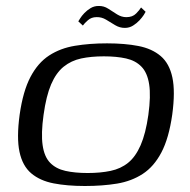

<svg xmlns="http://www.w3.org/2000/svg" viewBox="-20 -613 632 640"><path d="M262.9 7Q203.7 7 158.6 -1.8Q113.4 -10.6 84.2 -35.2Q55 -59.9 45 -106.8Q35 -153.6 45.5 -230.7Q56.7 -309.4 81.6 -356.6Q106.5 -403.8 143.9 -428.1Q181.3 -452.4 230 -460.4Q278.6 -468.5 337 -468.5Q396.2 -468.5 441.3 -459.7Q486.5 -450.9 515.6 -426.2Q544.6 -401.6 554.6 -354.7Q564.6 -307.9 554.1 -230.7Q542.9 -152.1 518 -104.9Q493.2 -57.7 455.9 -33.4Q418.6 -9.1 370.3 -1Q322 7 262.9 7ZM272.2 -36.3Q314.8 -36.3 348.6 -43.4Q382.5 -50.5 407.2 -70.5Q431.9 -90.4 448.8 -129.1Q465.7 -167.8 474.5 -230Q483.2 -293.2 477.2 -331.8Q471.3 -370.4 451.6 -390.7Q432 -411 400.4 -418.1Q368.8 -425.2 326.2 -425.2Q283.6 -425.2 250.5 -418.1Q217.5 -411 192.2 -390.7Q167 -370.4 150.4 -331.8Q133.9 -293.2 125.2 -230Q116.5 -167.8 122.1 -129.1Q127.6 -90.4 147 -70.5Q166.4 -50.5 198 -43.4Q229.6 -36.3 272.2 -36.3ZM396.3 -520Q379.5 -519.8 364 -529Q348.6 -538.3 333.7 -547.4Q318.8 -556.4 301.8 -555.9Q284.7 -555.9 273 -545.5Q261.2 -535.1 256.2 -527.8L241 -541.8Q242.5 -544 247.3 -551.9Q252.1 -559.8 261 -569.2Q269.9 -578.5 281.8 -585.8Q293.8 -593.1 308.6 -593.1Q326.1 -593.6 340.8 -584Q355.5 -574.3 370.4 -565Q385.3 -555.8 401.1 -555.8Q421.8 -555.8 433.6 -567.8Q445.4 -579.8 450.2 -588.1L465.4 -573.7Q464.6 -571.5 459.2 -563.1Q453.8 -554.8 444.8 -545.1Q435.7 -535.4 423.5 -527.7Q411.3 -520 396.3 -520Z"/></svg>

Font: Genos Thin
Style: Italic
Weight: 100
Italic angle: -8°
Designer: Robert E. Leuschke
Foundry: Robert E. Leuschke
Version: Version 1.010